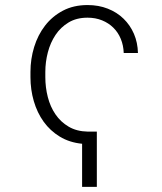

<svg xmlns="http://www.w3.org/2000/svg" viewBox="-20 -558 640 757"><path d="M361.8 178.7H303.7V8.8Q253.9 3.9 215.8 -19.3Q177.7 -42.5 152.1 -78.1Q126.5 -113.8 113.3 -159.2Q100.1 -204.6 100.1 -253.9V-274.4Q100.1 -325.2 114.7 -372.8Q129.4 -420.4 157.7 -457Q186 -493.7 228 -515.9Q270 -538.1 325.2 -538.1Q368.7 -538.1 404.8 -523.9Q440.9 -509.8 467 -484.4Q493.2 -459 508.1 -424.6Q522.9 -390.1 523.9 -349.1H467.8Q466.8 -378.9 456.3 -404.5Q445.8 -430.2 427 -448.7Q408.2 -467.3 382.3 -477.8Q356.4 -488.3 325.2 -488.3Q281.7 -488.3 250.5 -469.5Q219.2 -450.7 199 -420.4Q178.7 -390.1 168.7 -351.8Q158.7 -313.5 158.7 -274.4V-253.9Q158.7 -213.4 168.5 -175.3Q178.2 -137.2 198.7 -107.2Q219.2 -77.1 250.7 -58.6Q282.2 -40 325.7 -39.1H361.8Z"/></svg>

Font: Roboto Mono Light
Style: Regular
Weight: 300
Designer: Google
Version: Version 2.000985; 2015; ttfautohint (v1.3)